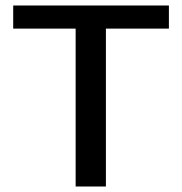

<svg xmlns="http://www.w3.org/2000/svg" viewBox="-20 -678 661 698"><path d="M255 0V-658H365V0ZM28 -574V-658H594V-574Z"/></svg>

Font: Ysabeau Infant SemiBold
Style: Regular
Weight: 600
Designer: Christian Thalmann (Catharsis Fonts)
Version: Version 2.002; featfreeze: ss01,ss02,lnum